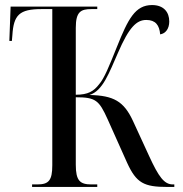

<svg xmlns="http://www.w3.org/2000/svg" viewBox="-20 -740 724 760"><path d="M107 0H365V-10H342C297 -10 280 -24 280 -88V-355C359 -355 372 -343 406 -268L483 -96C520 -15 550 0 643 0H670V-10H664C630 -10 608 -40 570 -123L506 -262C470 -339 430 -362 334 -364C387 -380 412 -452 447 -531C491 -633 521 -661 559 -661C596 -661 611 -640 614 -604C635 -607 650 -626 650 -655C650 -692 628 -720 582 -720C515 -720 487 -665 443 -555C412 -478 393 -430 372 -406C351 -379 329 -365 280 -365V-630C280 -694 300 -704 342 -704H365V-714H22L17 -578H27L29 -601C34 -681 57 -704 144 -704H187V-86C187 -26 173 -10 128 -10H107Z"/></svg>

Font: Noto Serif Display Condensed
Style: Regular
Weight: 400
Width: 3
Designer: Monotype Design Team
Foundry: Monotype Imaging Inc.
Version: Version 2.009